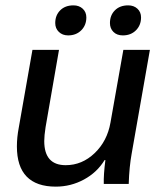

<svg xmlns="http://www.w3.org/2000/svg" viewBox="-20 -686 595 716"><path d="M43 -140Q43 -174 50 -210L101 -500H200L150 -212Q145 -180 145 -160Q145 -70 225 -70Q286 -70 333 -115Q380 -160 392 -229L440 -500H539L471 -113Q462 -64 460 0H367Q366 -34 373 -89H370Q342 -43 293 -16.5Q244 10 188 10Q116 10 79.5 -27.5Q43 -65 43 -140ZM186 -600Q186 -629 204.5 -647.5Q223 -666 254 -666Q275 -666 288.5 -653.5Q302 -641 302 -621Q302 -592 283 -573Q264 -554 234 -554Q213 -554 199.5 -567Q186 -580 186 -600ZM390 -600Q390 -629 408.5 -647.5Q427 -666 458 -666Q479 -666 492.5 -653.5Q506 -641 506 -621Q506 -592 487 -573Q468 -554 438 -554Q416 -554 403 -567Q390 -580 390 -600Z"/></svg>

Font: Sarabun Medium
Style: Italic
Weight: 500
Italic angle: -10°
Designer: Suppakit Chalermlarp | Katatrad Co.,Ltd.
Foundry: Cadson Demak Co.,Ltd.
Version: Version 1.000; ttfautohint (v1.6)